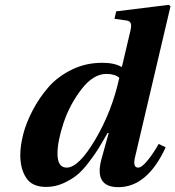

<svg xmlns="http://www.w3.org/2000/svg" viewBox="-20 -762 726 795"><path d="M64 -120Q64 -158 76 -205.5Q88 -253 115.5 -305.5Q143 -358 181 -401.5Q219 -445 277 -473.5Q335 -502 403 -502Q454 -502 483 -485L485 -486L520 -635Q525 -655 521.5 -665Q518 -675 505 -677L454 -684L461 -715L679 -742L686 -736L540 -115Q528 -68 552 -68Q567 -68 591 -97.5Q615 -127 637 -166L666 -152Q590 13 470 13Q369 13 400 -103L430 -211L426 -212Q403 -172 389 -149Q375 -126 348.5 -91Q322 -56 298.5 -37Q275 -18 241.5 -3Q208 12 171 12Q113 12 88.5 -25.5Q64 -63 64 -120ZM218 -126Q218 -68 256 -68Q306 -68 375 -185Q444 -302 474 -440Q455 -456 421 -456Q366 -456 317 -392Q268 -328 243 -252.5Q218 -177 218 -126Z"/></svg>

Font: Heuristica
Style: Bold Italic
Weight: 700
Italic angle: -13°
Version: Version 1.0.2